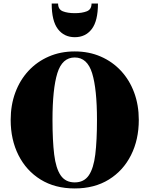

<svg xmlns="http://www.w3.org/2000/svg" viewBox="-20 -1049 839 1079"><path d="M306.5 -1029Q306.5 -996 333.2 -985.5Q360 -975 400.5 -975Q441 -975 467.8 -985.5Q494.5 -996 494.5 -1029H530.5Q530.5 -931 495.5 -885.5Q460.5 -840 400.5 -840Q340.5 -840 305.5 -885.5Q270.5 -931 270.5 -1029ZM400 10Q289 10 208.2 -40Q127.5 -90 83.8 -177Q40 -264 40 -375Q40 -458.5 66 -528.8Q92 -599 140 -650.8Q188 -702.5 254 -731.2Q320 -760 400 -760Q480 -760 546 -731.2Q612 -702.5 660 -650.8Q708 -599 734 -528.8Q760 -458.5 760 -375Q760 -264 716.2 -177Q672.5 -90 591.8 -40Q511 10 400 10ZM400 -726Q329.5 -726 302.2 -637.5Q275 -549 275 -375Q275 -259 284.5 -181Q294 -103 321 -63.5Q348 -24 400 -24Q452 -24 479 -63.5Q506 -103 515.5 -181Q525 -259 525 -375Q525 -549 497.8 -637.5Q470.5 -726 400 -726Z"/></svg>

Font: Bodoni* 06pt Fatface
Style: Regular
Weight: 900
Version: Version 2.3